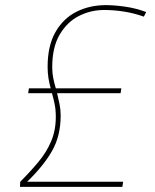

<svg xmlns="http://www.w3.org/2000/svg" viewBox="-20 -730 604 750"><path d="M58 0 59 -20Q99 -60 130.5 -98Q162 -136 180 -178.5Q198 -221 198 -274Q198 -301 193.5 -323Q189 -345 183 -366H90L93 -385H178Q173 -403 169.5 -423.5Q166 -444 166 -469Q166 -551 196.5 -604.5Q227 -658 278.5 -684Q330 -710 394 -710Q426 -710 468.5 -704Q511 -698 551 -683L542 -665Q502 -679 463 -685Q424 -691 387 -691Q335 -691 289 -668Q243 -645 213.5 -595.5Q184 -546 184 -467Q184 -445 188 -425Q192 -405 198 -385H454L451 -366H203Q208 -345 212.5 -323.5Q217 -302 217 -279Q217 -200 184 -141.5Q151 -83 86 -20H461L458 0Z"/></svg>

Font: Georama Thin
Style: Italic
Weight: 100
Italic angle: -9°
Designer: Jean-Baptiste Levee
Foundry: Production Type
Version: Version 1.000